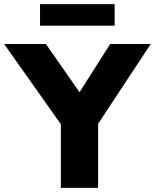

<svg xmlns="http://www.w3.org/2000/svg" viewBox="-30 -914 753 934"><path d="M266 0V-349L273 -300L-10 -700H193.3L409.3 -390L311 -393L506 -700H703.3L432.3 -289L447.3 -357V0ZM164.7 -789V-894H527.7V-789Z"/></svg>

Font: Lexend Medium
Style: Regular
Weight: 500
Designer: Bonnie Shaver-Troup, Thomas Jockin
Foundry: Lexend
Version: Version 1.005